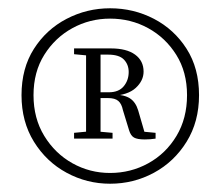

<svg xmlns="http://www.w3.org/2000/svg" viewBox="-20 -785 533 464"><path d="M356 -464V-450Q348 -449 343 -448.5Q338 -448 330 -448Q312 -448 304 -452.5Q296 -457 292 -470L277 -519Q274 -534 266 -541Q258 -548 241 -548H205V-562H243Q267 -562 279 -576.5Q291 -591 291 -611Q291 -629 279.5 -641Q268 -653 241 -653H205V-668H248Q286 -668 306.5 -653Q327 -638 327 -612Q327 -590 308 -572.5Q289 -555 249 -553L254 -557Q281 -556 294.5 -547Q308 -538 314 -518L332 -456L314 -468ZM201 -468H207L252 -464V-450H159V-464ZM201 -650 159 -654V-668H205V-654ZM61 -555Q61 -499 87 -456.5Q113 -414 155 -390.5Q197 -367 246 -367Q296 -367 338.5 -390.5Q381 -414 406.5 -456.5Q432 -499 432 -555Q432 -611 406 -652.5Q380 -694 338 -717Q296 -740 246 -740Q197 -740 155 -717Q113 -694 87 -652.5Q61 -611 61 -555ZM188 -450V-668H223V-450ZM32 -555Q32 -620 62 -667Q92 -714 141 -739.5Q190 -765 246 -765Q303 -765 352 -739.5Q401 -714 431 -667Q461 -620 461 -555Q461 -491 431 -442.5Q401 -394 352 -367.5Q303 -341 246 -341Q190 -341 141 -367.5Q92 -394 62 -442.5Q32 -491 32 -555Z"/></svg>

Font: Noto Serif JP ExtraLight ExtraLight
Style: Regular
Weight: 250
Version: Version 2.003-H1;hotconv 1.1.1;makeotfexe 2.6.0